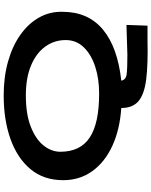

<svg xmlns="http://www.w3.org/2000/svg" viewBox="90 -760 820 1040"><g transform="rotate(-90 500.0 -240.0)"><path d="M803 149Q672 152 591 142Q510 132 472.5 100.5Q435 69 435 7Q318 -1 230 -41.5Q142 -82 93 -150Q44 -218 44 -308Q44 -413 103.5 -484.5Q163 -556 266.5 -593Q370 -630 503 -630Q603 -630 686.5 -606.5Q770 -583 831 -540Q892 -497 925 -438.5Q958 -380 956 -311Q956 -173 860.5 -93Q765 -13 583 7Q588 32 617.5 36Q647 40 723 40L885 35L881 149ZM513 -113Q594 -113 659.5 -134.5Q725 -156 764 -196.5Q803 -237 803 -294Q803 -356 767.5 -405Q732 -454 665 -482Q598 -510 503 -510Q401 -510 333 -483Q265 -456 231.5 -413.5Q198 -371 198 -323Q198 -215 275 -164Q352 -113 513 -113Z"/></g></svg>

Font: Inconsolata UltraExpanded Black
Style: Regular
Weight: 900
Width: 9
Monospace: yes
Designer: Raph Levien, Cyreal, Brenton Simpson
Foundry: Raph Levien, Cyreal, Google
Version: Version 3.001; ttfautohint (v1.8.2.53-6de2)